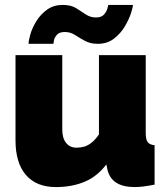

<svg xmlns="http://www.w3.org/2000/svg" viewBox="-20 -750 678 780"><path d="M43 -180V-526H233V-223Q233 -189 248.5 -169.5Q264 -150 291 -150Q306 -150 321 -154Q336 -158 351.5 -170Q367 -182 382 -204V-526H572V-210Q572 -183 580 -172.5Q588 -162 608 -160V0Q583 5 563 7.5Q543 10 528 10Q480 10 452 -8Q424 -26 416 -63L412 -82Q375 -33 323.5 -11.5Q272 10 207 10Q128 10 85.5 -39Q43 -88 43 -180ZM377 -572Q347 -572 325 -584Q303 -596 284.5 -608Q266 -620 243 -620Q221 -620 211 -608.5Q201 -597 199 -585Q197 -573 197 -572H96Q96 -585 103.5 -611Q111 -637 128 -664.5Q145 -692 171.5 -711Q198 -730 235 -730Q268 -730 289 -717Q310 -704 328.5 -691.5Q347 -679 370 -679Q392 -679 402.5 -691Q413 -703 416.5 -716Q420 -729 420 -730H520Q520 -721 512 -696Q504 -671 487 -642.5Q470 -614 443 -593Q416 -572 377 -572Z"/></svg>

Font: Raleway Thin Black
Style: Regular
Weight: 900
Version: Version 4.026